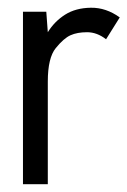

<svg xmlns="http://www.w3.org/2000/svg" viewBox="-20 -474 328 494"><path d="M288.1 -429.2 252.9 -373Q229.5 -391.1 204.1 -391.1Q178.7 -391.1 161.4 -383.3Q144 -375.5 123.5 -350.3Q103 -325.2 103 -264.2V0H39.1V-443.8H99.1L103 -391.1Q120.1 -418.9 147.5 -436.3Q174.8 -453.6 213.9 -454.1Q252.9 -454.6 288.1 -429.2Z"/></svg>

Font: Meera
Style: Regular
Weight: 400
Designer: Hussain KH and Suresh P for Swathanthra Malayalam Computing (SMC)
Version: Version 7.0.0+20221109